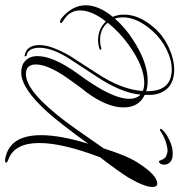

<svg xmlns="http://www.w3.org/2000/svg" viewBox="6 -622 729 782"><g transform="rotate(90 371.0 -231.5)"><path d="M608 -570Q616 -570 624.5 -568Q633 -566 639 -561Q653 -549 651 -531Q650 -524 646.5 -519Q643 -514 637 -514Q636 -514 631 -526Q627 -538 616.5 -543Q606 -548 596 -549Q579 -549 555 -540.5Q531 -532 513 -519Q512 -518 510 -518Q508 -518 506 -519.5Q504 -521 507 -525Q520 -542 551 -556.5Q582 -571 608 -570ZM633 113Q631 113 628 112.5Q625 112 621 111Q531 91 531 -34Q531 -112 566 -226Q525 -169 493 -128Q461 -87 438 -61Q341 47 276 47Q245 47 229 31Q209 13 209 -19Q209 -83 279 -181Q287 -192 298.5 -208Q310 -224 324 -246Q383 -338 383 -393Q383 -422 366 -439Q359 -360 291 -258L219 -148Q196 -112 185.5 -81.5Q175 -51 175 -28Q175 20 208 26Q210 28 210 29Q210 35 206 33Q164 25 164 -28Q164 -74 208 -151L279 -261Q314 -314 331.5 -361Q349 -408 351 -448Q338 -454 318 -454Q250 -454 161 -389Q110 -352 73 -305Q98 -274 144 -274Q160 -274 178 -279Q181 -281 183 -276Q184 -273 180 -272Q162 -266 144 -266Q98 -266 68 -298Q23 -240 23 -193Q23 -149 64 -125Q74 -119 74 -115Q74 -111 69 -111Q64 -111 56 -116Q2 -160 2 -216Q2 -268 49 -326Q40 -347 40 -371Q40 -434 94 -495Q125 -531 173 -553.5Q221 -576 265 -576Q308 -576 336 -553Q350 -540 358.5 -520.5Q367 -501 367 -475V-456Q418 -432 418 -370Q418 -304 358 -221Q351 -213 340 -198.5Q329 -184 315 -164Q243 -68 243 -13Q243 28 282 28Q328 28 393 -37Q417 -61 445 -95Q473 -129 504 -173L585 -289Q590 -306 596 -322.5Q602 -339 608 -355Q625 -400 644 -429Q694 -507 728 -507Q742 -507 742 -487Q742 -455 704 -390Q683 -355 621 -274Q563 -121 563 -27Q563 73 627 98Q643 104 643 108Q643 113 633 113ZM56 -334Q93 -377 144 -409Q235 -468 309 -468Q333 -468 352 -462Q354 -566 263 -566Q224 -566 181 -544.5Q138 -523 106 -487Q51 -425 51 -366Q51 -351 56 -334Z"/></g></svg>

Font: Passions Conflict
Style: Regular
Weight: 400
Designer: Robert E. Leuschke
Foundry: Robert E. Leuschke
Version: Version 1.010; ttfautohint (v1.8.3)